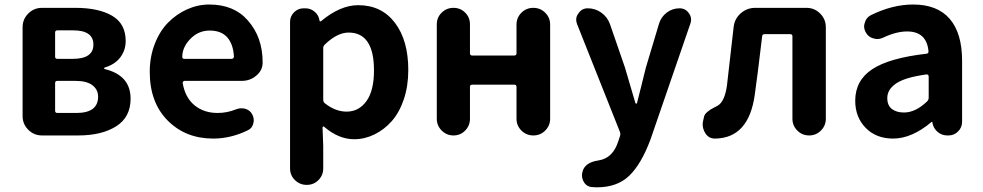

<svg xmlns="http://www.w3.org/2000/svg" viewBox="-20 -594 4311 842"><path d="M164.1 0Q128.9 0 104 -24.9Q79.1 -49.8 79.1 -85V-474.6Q79.1 -509.8 104 -534.7Q128.9 -559.6 164.1 -559.6H310.5Q412.1 -559.6 471.7 -524.9Q531.2 -490.2 531.2 -414.1Q531.2 -374 507.8 -342.8Q484.4 -311.5 439.5 -297.9Q436.5 -296.9 436.5 -294.4Q436.5 -292 439.5 -291Q552.7 -263.7 552.7 -161.1Q552.7 -80.1 489.3 -40Q425.8 0 323.2 0ZM221.7 -345.7Q221.7 -335.9 231.4 -335.9H298.8Q389.6 -335.9 389.6 -398.4Q389.6 -460.9 300.8 -460.9H231.4Q221.7 -460.9 221.7 -451.2ZM221.7 -108.4Q221.7 -98.6 231.4 -98.6H314.5Q410.2 -98.6 410.2 -169.9Q410.2 -201.2 385.3 -220.2Q360.4 -239.3 310.5 -239.3H231.4Q221.7 -239.3 221.7 -229.5Z M915 13.7Q793.9 13.7 715.3 -65.4Q636.7 -144.5 636.7 -279.3Q636.7 -344.7 658.7 -401.4Q680.7 -458 717.3 -495.1Q753.9 -532.2 800.8 -553.2Q847.7 -574.2 897.5 -574.2Q1005.9 -574.2 1066.4 -504.9Q1131.8 -431.6 1131.8 -320.3Q1131.8 -286.1 1105.5 -263.7Q1078.1 -239.3 1040 -239.3H789.1Q786.1 -239.3 783.2 -236.3Q780.3 -233.4 781.2 -229.5Q792 -166 833 -132.3Q874 -98.6 934.6 -98.6Q975.6 -98.6 1014.6 -114.3Q1026.4 -119.1 1038.1 -119.1Q1046.9 -119.1 1054.7 -117.2Q1076.2 -111.3 1085.9 -92.8Q1092.8 -80.1 1092.8 -66.4Q1092.8 -59.6 1090.8 -52.7Q1085.9 -31.2 1066.4 -22.5Q992.2 13.7 915 13.7ZM779.3 -343.8Q779.3 -340.8 781.2 -338.9Q783.2 -335.9 787.1 -335.9H996.1Q1000 -335.9 1002.9 -338.9Q1005.9 -341.8 1005.9 -345.7Q1005.9 -345.7 1005.9 -345.7Q1002.9 -400.4 976.6 -430.2Q950.2 -460 899.4 -460Q855.5 -460 822.3 -430.7Q779.3 -391.6 779.3 -343.8Z M1252 144.5V-498Q1252 -522.5 1269.5 -540Q1287.1 -557.6 1311.5 -557.6H1319.3Q1341.8 -557.6 1359.4 -543Q1377 -528.3 1380.9 -505.9L1381.8 -502Q1381.8 -500 1383.8 -500Q1385.7 -500 1387.7 -501Q1471.7 -571.3 1550.8 -571.3Q1653.3 -571.3 1711.9 -494.1Q1770.5 -417 1770.5 -287.1Q1770.5 -216.8 1751 -158.7Q1731.4 -100.6 1698.2 -63Q1665 -25.4 1622.1 -4.4Q1579.1 16.6 1533.2 16.6Q1464.8 16.6 1401.4 -38.1Q1399.4 -40 1397 -39.1Q1394.5 -38.1 1394.5 -35.2L1397.5 46.9V144.5Q1397.5 174.8 1376.5 195.8Q1355.5 216.8 1325.2 216.8Q1294.9 216.8 1273.4 195.8Q1252 174.8 1252 144.5ZM1500 -104.5Q1553.7 -104.5 1586.9 -150.4Q1620.1 -196.3 1620.1 -285.2Q1620.1 -451.2 1508.8 -451.2Q1459 -451.2 1405.3 -399.4Q1397.5 -392.6 1397.5 -382.8V-156.2Q1397.5 -146.5 1405.3 -140.6Q1451.2 -104.5 1500 -104.5Z M1895.5 -73.2V-487.3Q1895.5 -517.6 1917 -538.6Q1938.5 -559.6 1968.8 -559.6Q1999 -559.6 2020 -538.6Q2041 -517.6 2041 -487.3V-360.4Q2041 -350.6 2050.8 -350.6H2235.4Q2245.1 -350.6 2245.1 -360.4V-486.3Q2245.1 -516.6 2266.6 -538.1Q2288.1 -559.6 2318.8 -559.6Q2349.6 -559.6 2371.1 -538.1Q2392.6 -516.6 2392.6 -486.3V-73.2Q2392.6 -43 2371.1 -21.5Q2349.6 0 2318.8 0Q2288.1 0 2266.6 -21.5Q2245.1 -43 2245.1 -73.2V-212.9Q2245.1 -222.7 2235.4 -222.7H2050.8Q2041 -222.7 2041 -212.9V-73.2Q2041 -43 2020 -21.5Q1999 0 1968.8 0Q1938.5 0 1917 -21.5Q1895.5 -43 1895.5 -73.2Z M2597.7 227.5Q2586.9 227.5 2578.1 226.6Q2553.7 225.6 2541 205.1Q2532.2 190.4 2532.2 174.8Q2532.2 168 2534.2 160.2Q2543.9 118.2 2605.5 109.4Q2668 99.6 2691.4 25.4L2699.2 2Q2702.1 -7.8 2698.2 -16.6L2510.7 -488.3Q2506.8 -499 2506.8 -507.8Q2506.8 -522.5 2516.6 -535.2Q2531.2 -557.6 2557.6 -557.6Q2590.8 -557.6 2617.7 -538.1Q2644.5 -518.6 2655.3 -487.3L2720.7 -297.9Q2723.6 -290 2766.6 -141.6Q2767.6 -139.6 2770 -139.6Q2772.5 -139.6 2773.4 -141.6Q2779.3 -167 2793 -219.2Q2806.6 -271.5 2812.5 -297.9L2870.1 -490.2Q2878.9 -519.5 2903.8 -538.6Q2928.7 -557.6 2960 -557.6Q2986.3 -557.6 3001 -536.1Q3010.7 -523.4 3010.7 -507.8Q3010.7 -500 3007.8 -491.2L2832 19.5Q2792 126 2739.3 176.8Q2686.5 227.5 2597.7 227.5Z M3116.2 13.7Q3116.2 13.7 3115.2 13.7Q3087.9 13.7 3073.2 -9.8Q3061.5 -28.3 3061.5 -48.8Q3061.5 -55.7 3063.5 -64.5L3066.4 -77.1Q3067.4 -85.9 3071.8 -92.3Q3076.2 -98.6 3083.5 -104.5Q3090.8 -110.4 3096.2 -113.8Q3101.6 -117.2 3112.8 -123Q3124 -128.9 3127.9 -130.9Q3158.2 -149.4 3168 -218.8Q3176.8 -293.9 3197.3 -475.6Q3201.2 -511.7 3228.5 -535.6Q3255.9 -559.6 3292 -559.6H3516.6Q3551.8 -559.6 3576.7 -534.7Q3601.6 -509.8 3601.6 -474.6V-73.2Q3601.6 -43 3580.1 -21.5Q3558.6 0 3528.3 0Q3498 0 3476.6 -21.5Q3455.1 -43 3455.1 -73.2V-434.6Q3455.1 -444.3 3445.3 -444.3H3333Q3323.2 -444.3 3322.3 -434.6Q3301.8 -260.7 3290 -178.7Q3263.7 11.7 3116.2 13.7Z M3896.5 13.7Q3822.3 13.7 3776.4 -33.2Q3730.5 -80.1 3730.5 -152.3Q3730.5 -241.2 3805.2 -290.5Q3879.9 -339.8 4043 -358.4Q4052.7 -359.4 4051.8 -369.1Q4043.9 -456.1 3958 -456.1Q3910.2 -456.1 3852.5 -428.7Q3839.8 -422.9 3827.1 -422.9Q3818.4 -422.9 3809.6 -425.8Q3788.1 -431.6 3777.3 -451.2Q3769.5 -464.8 3769.5 -478.5Q3769.5 -486.3 3772.5 -494.1Q3778.3 -516.6 3798.8 -527.3Q3893.6 -574.2 3984.4 -574.2Q4090.8 -574.2 4145 -511.2Q4199.2 -448.2 4199.2 -327.1V-59.6Q4199.2 -35.2 4181.6 -17.6Q4164.1 0 4139.6 0H4134.8Q4110.4 0 4092.3 -15.1Q4074.2 -30.3 4069.3 -53.7V-58.6Q4068.4 -59.6 4066.9 -59.6Q4065.4 -59.6 4064.5 -58.6Q3978.5 13.7 3896.5 13.7ZM3944.3 -100.6Q3995.1 -100.6 4045.9 -149.4Q4052.7 -156.2 4052.7 -166V-258.8Q4052.7 -262.7 4049.8 -265.6Q4047.9 -267.6 4043.9 -267.6Q4043.9 -267.6 4043 -267.6Q3950.2 -254.9 3910.6 -228.5Q3871.1 -202.1 3871.1 -164.1Q3871.1 -131.8 3891.1 -116.2Q3911.1 -100.6 3944.3 -100.6Z"/></svg>

Font: Gen Jyuu GothicX Bold
Style: Bold
Weight: 700
Designer: Ryoko NISHIZUKA (kana &amp; ideographs); Paul D. Hunt (Latin, Greek &amp; Cyrillic); Wenlong ZHANG (bopomofo); Sandoll C
Version: Version 1.058.20140828